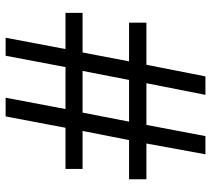

<svg xmlns="http://www.w3.org/2000/svg" viewBox="-54 -700 754 686"><g transform="rotate(-90 323.0 -357.0)"><path d="M478.5 -439 446.8 -272.9H585V-210.9H434.6L393.1 0H327.1L368.7 -210.9H219.7L179.7 0H114.7L153.3 -210.9H25.4V-272.9H165.5L198.2 -439H62.5V-500H209.5L250 -713.9H316.9L276.4 -500H426.3L466.8 -713.9H531.2L490.7 -500H620.1V-439ZM231.4 -272.9H380.4L412.6 -439H263.7Z"/></g></svg>

Font: Wonky
Style: Regular
Weight: 400
Designer: Monotype Design Team
Foundry: Monotype Imaging Inc.
Version: Version 3.000